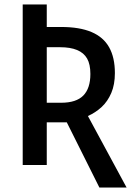

<svg xmlns="http://www.w3.org/2000/svg" viewBox="-20 -734 592 854"><path d="M422 100 277 -190H188V0H81V-714H188V-614H252Q334 -614 387 -591.5Q440 -569 465.5 -523.5Q491 -478 491 -409Q491 -358 475 -320.5Q459 -283 432 -258Q405 -233 371 -218L543 100ZM252 -277Q319 -277 350.5 -309Q382 -341 382 -405Q382 -448 367.5 -473.5Q353 -499 323 -511.5Q293 -524 247 -524H188V-277Z"/></svg>

Font: Noto Sans Display SemiCondensed Medium
Style: Regular
Weight: 500
Width: 4
Designer: Monotype Design Team
Foundry: Monotype Imaging Inc.
Version: Version 2.003